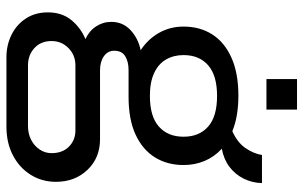

<svg xmlns="http://www.w3.org/2000/svg" viewBox="-193 -567 942 596"><g transform="rotate(90 278.0 -269.0)"><path d="M157.5 182Q120.2 182 88.3 166.4Q56.4 150.8 37.4 121.7Q18.4 92.6 18.4 53.5Q18.4 9.5 42.5 -19.7Q66.6 -48.9 101.3 -63.2Q76 -74.8 62 -96.2Q47.9 -117.5 47.9 -143.7Q47.9 -179.4 73.6 -203.3Q99.3 -227.2 135.8 -234.6Q101.5 -257.2 82 -291.6Q62.5 -325.9 62.5 -367.8Q62.5 -418.2 86.5 -456.3Q110.5 -494.5 158.5 -516.2Q206.5 -538 277.1 -538Q308.9 -538 336.8 -533.3Q364.7 -528.6 387.2 -519.2Q422.2 -534.7 439.6 -559.9Q456.9 -585 461.1 -611.2H548.4Q547.5 -580.8 534.5 -554.4Q521.4 -528.1 498.1 -510.4Q474.8 -492.7 441.7 -486.5Q467.2 -463.1 479.7 -432.8Q492.3 -402.5 492.3 -367.8Q492.3 -317.9 468.8 -279.5Q445.4 -241.1 398.4 -219.1Q351.5 -197.1 280.4 -197.1H198Q171 -197.1 154.2 -186.5Q137.5 -175.9 137.5 -152.5Q137.5 -132.6 154.4 -120.6Q171.3 -108.5 198.1 -108.5H412.1Q470.1 -108.5 507.3 -69.5Q544.4 -30.6 544.4 28.5Q544.4 71.7 522.7 106.5Q501.1 141.4 462.5 161.7Q423.9 182 373 182ZM182.7 115.1H371.5Q395.1 115.1 414 105.4Q432.9 95.7 444.1 78.9Q455.4 62.1 455.4 42Q455.4 7.7 435 -12.2Q414.6 -32.1 385.1 -32.1H182.7Q151.3 -32.1 129.4 -10.7Q107.4 10.7 107.4 42Q107.4 75.1 129.1 95.1Q150.8 115.1 182.7 115.1ZM277.7 -263.3Q341.7 -263.3 373 -291.3Q404.4 -319.2 404.4 -367.8Q404.4 -416.4 373 -444.1Q341.7 -471.8 277.7 -471.8Q214.1 -471.8 182.6 -444.1Q151 -416.4 151 -367.8Q151 -337 164.8 -313.2Q178.6 -289.5 206.9 -276.4Q235.2 -263.3 277.7 -263.3ZM225.5 -625.1V-720H320.3V-625.1Z"/></g></svg>

Font: Archivo SemiBold
Style: Regular
Weight: 600
Designer: Hector Gatti
Foundry: Omnibus-Type
Version: Version 2.001